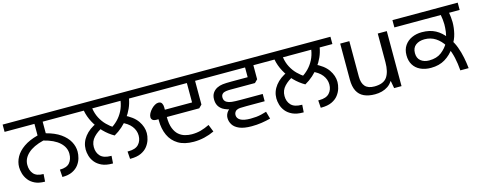

<svg xmlns="http://www.w3.org/2000/svg" viewBox="-38 -1210 4495 1807"><g transform="rotate(-15 2210.0 -306.0)"><path d="M240 0Q181 0 142 -19Q103 -38 80.5 -68Q58 -98 48.5 -131.5Q39 -165 39 -194Q39 -245 65 -292.5Q91 -340 145.5 -378Q200 -416 284 -438V-551H-7V-622H655V-551H364V-438Q449 -416 503 -378Q557 -340 583 -292.5Q609 -245 609 -194Q609 -165 600 -131.5Q591 -98 568.5 -68Q546 -38 507 -19Q468 0 409 0L404 -73Q471 -73 500 -107Q529 -141 529 -195Q529 -257 477 -305Q425 -353 324 -378Q223 -353 171 -305Q119 -257 119 -195Q119 -141 148.5 -107Q178 -73 245 -73Z M985 -250Q930 -281 884 -328.5Q838 -376 807 -433.5Q776 -491 765 -551H641V-622H1329V-551H1205Q1197 -504 1177.5 -460.5Q1158 -417 1129.5 -378Q1101 -339 1064.5 -306.5Q1028 -274 985 -250ZM1123 -551H847Q855 -498 877.5 -455Q900 -412 933 -379Q966 -346 1004 -322L966 -323Q1005 -345 1037.5 -378Q1070 -411 1092.5 -454.5Q1115 -498 1123 -551ZM687 -193Q687 -261 731 -317.5Q775 -374 854 -408L894 -353Q842 -329 804.5 -289.5Q767 -250 767 -195Q767 -141 799 -107Q831 -73 902 -73H907L902 0H896Q834 0 793.5 -19Q753 -38 729.5 -67.5Q706 -97 696.5 -130.5Q687 -164 687 -193ZM1283 -194Q1283 -165 1273 -131.5Q1263 -98 1240 -68Q1217 -38 1176.5 -19Q1136 0 1074 0H1068L1063 -73H1074Q1141 -73 1172 -106.5Q1203 -140 1203 -191Q1203 -241 1170.5 -283Q1138 -325 1069 -353L1112 -412Q1204 -370 1243.5 -312.5Q1283 -255 1283 -194Z M1690 0Q1599 0 1540 -35.5Q1481 -71 1452 -134Q1423 -197 1423 -280V-291H1405Q1377 -291 1365.5 -302Q1354 -313 1354 -329Q1354 -347 1364.5 -366.5Q1375 -386 1391.5 -403.5Q1408 -421 1426.5 -431.5Q1445 -442 1461 -442Q1485 -442 1494.5 -425.5Q1504 -409 1504 -387V-362H1769V-551H1315V-622H1946V-551H1849V-320L1820 -291H1504Q1504 -223 1521 -180Q1538 -137 1565 -114Q1592 -91 1625 -82Q1658 -73 1691 -73Q1738 -73 1778.5 -84Q1819 -95 1864 -117L1892 -46Q1846 -24 1794.5 -12Q1743 0 1690 0Z M2432 -196H2194Q2162 -196 2130.5 -200.5Q2099 -205 2073 -213.5Q2047 -222 2029 -233Q2000 -253 1988 -278Q1976 -303 1976 -336Q1976 -373 1992.5 -397.5Q2009 -422 2036 -436Q2062 -449 2092.5 -452.5Q2123 -456 2178 -456H2336V-551H1932V-622H2514V-551H2417V-414L2388 -385H2152Q2125 -385 2108.5 -382.5Q2092 -380 2081 -375Q2070 -369 2063.5 -359Q2057 -349 2057 -333Q2057 -317 2063.5 -304.5Q2070 -292 2085 -284Q2102 -274 2131.5 -270.5Q2161 -267 2222 -267H2432ZM2253 0Q2180 0 2136 -18.5Q2092 -37 2072.5 -68Q2053 -99 2053 -134Q2053 -168 2076.5 -196.5Q2100 -225 2149 -231L2293 -196H2253Q2211 -196 2191 -194.5Q2171 -193 2155 -184Q2145 -177 2139 -166Q2133 -155 2133 -141Q2133 -109 2164.5 -90.5Q2196 -72 2263 -72Q2292 -72 2317.5 -74.5Q2343 -77 2368 -83Q2393 -89 2419 -97L2439 -25Q2397 -14 2351 -7Q2305 0 2253 0Z M2843 -250Q2788 -281 2742 -328.5Q2696 -376 2665 -433.5Q2634 -491 2623 -551H2499V-622H3187V-551H3063Q3055 -504 3035.5 -460.5Q3016 -417 2987.5 -378Q2959 -339 2922.5 -306.5Q2886 -274 2843 -250ZM2981 -551H2705Q2713 -498 2735.5 -455Q2758 -412 2791 -379Q2824 -346 2862 -322L2824 -323Q2863 -345 2895.5 -378Q2928 -411 2950.5 -454.5Q2973 -498 2981 -551ZM2545 -193Q2545 -261 2589 -317.5Q2633 -374 2712 -408L2752 -353Q2700 -329 2662.5 -289.5Q2625 -250 2625 -195Q2625 -141 2657 -107Q2689 -73 2760 -73H2765L2760 0H2754Q2692 0 2651.5 -19Q2611 -38 2587.5 -67.5Q2564 -97 2554.5 -130.5Q2545 -164 2545 -193ZM3141 -194Q3141 -165 3131 -131.5Q3121 -98 3098 -68Q3075 -38 3034.5 -19Q2994 0 2932 0H2926L2921 -73H2932Q2999 -73 3030 -106.5Q3061 -140 3061 -191Q3061 -241 3028.5 -283Q2996 -325 2927 -353L2970 -412Q3062 -370 3101.5 -312.5Q3141 -255 3141 -194Z M3713 -536V0H3641L3628 -71H3624Q3607 -43 3580 -25Q3553 -7 3521 1.5Q3489 10 3454 10Q3390 10 3346.5 -10.5Q3303 -31 3281 -74Q3259 -117 3259 -185V-536H3348V-191Q3348 -127 3377 -95Q3406 -63 3467 -63Q3556 -63 3590.5 -113Q3625 -163 3625 -257V-536Z M4286 0Q4281 -68 4268 -126Q4255 -184 4233 -230L4223 -254Q4189 -309 4142 -339.5Q4095 -370 4035 -370Q3983 -370 3949 -344.5Q3915 -319 3915 -267Q3915 -217 3947 -191.5Q3979 -166 4028 -166Q4102 -166 4148.5 -202Q4195 -238 4221 -286L4228 -312Q4243 -347 4248 -386Q4253 -425 4253 -458Q4253 -478 4250 -505Q4247 -532 4243 -551H3791V-622H4427V-551H4324Q4327 -536 4330 -507.5Q4333 -479 4333 -458Q4333 -403 4319.5 -347Q4306 -291 4273 -243L4260 -221Q4223 -165 4165 -129.5Q4107 -94 4027 -94Q3968 -94 3924 -115Q3880 -136 3856.5 -175Q3833 -214 3833 -268Q3833 -324 3859.5 -362.5Q3886 -401 3930 -421Q3974 -441 4028 -441Q4105 -441 4160 -411.5Q4215 -382 4256 -326L4269 -309Q4301 -266 4320.5 -213.5Q4340 -161 4351 -106Q4362 -51 4367 0Z"/></g></svg>

Font: hexlgurmukhi05
Style: Book
Weight: 400
Designer: Jelle Bosma - Monotype Design Team
Foundry: Monotype Imaging Inc.
Version: Version 2.003